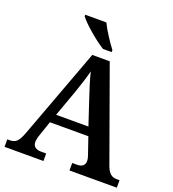

<svg xmlns="http://www.w3.org/2000/svg" viewBox="-163 -1054 1060 1178"><g transform="rotate(20 367.5 -465.5)"><path d="M364 -771H421V-784C392 -822 349 -886 328 -931H190V-921C215 -886 305 -807 364 -771ZM2 0H256V-49H222C191 -49 169 -63 169 -92C169 -106 174 -127 180 -143L212 -237H463L499 -132C504 -119 508 -105 508 -91C508 -61 486 -49 459 -49H426V0H735V-49H719C684 -49 663 -63 645 -114L429 -714H315L96 -124C73 -62 54 -49 17 -49H2ZM232 -293 295 -468C313 -520 330 -572 341 -616C352 -569 370 -512 387 -462L443 -293Z"/></g></svg>

Font: Noto Serif SemiBold
Style: Regular
Weight: 600
Designer: Monotype Design Team
Foundry: Monotype Imaging Inc.
Version: Version 2.013